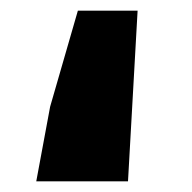

<svg xmlns="http://www.w3.org/2000/svg" viewBox="-20 -340 360 360"><path d="M48 0H220L238 -320H126L74 -140Z"/></svg>

Font: Giro Sans Black
Style: Regular
Weight: 900
Designer: Paul D. Hunt
Foundry: Adobe Systems Incorporated
Version: Version 1.000;PS 1.0;hotconv 1.0.88;makeotf.lib2.5.647800